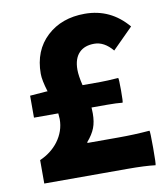

<svg xmlns="http://www.w3.org/2000/svg" viewBox="-83 -810 776 887"><g transform="rotate(-10 304.5 -367.0)"><path d="M575 6Q527 0 445 0H314H54V-110Q107 -133 140 -176Q176 -224 176 -281Q176 -290 174 -308H60V-411L137 -417H143Q126 -472 126 -502Q126 -611 196 -676Q265 -740 374 -740Q495 -740 575 -645L479 -549Q440 -596 393 -596Q348 -596 323 -571Q296 -544 296 -491Q296 -463 307 -417H391Q419 -417 475 -421Q478 -418 478 -362.5Q478 -307 475 -305Q448 -308 403 -308H330Q330 -304 330.5 -294.5Q331 -285 331 -280Q331 -241 320 -212.5Q309 -184 283 -154V-150H429Q503 -150 575 -156Q578 -152 578 -75Q578 2 575 6Z"/></g></svg>

Font: GenSekiGothic TW H
Style: Regular
Weight: 900
Version: Version 1.501;PS 1;hotconv 16.6.51;makeotf.lib2.5.65220